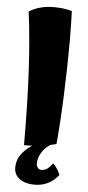

<svg xmlns="http://www.w3.org/2000/svg" viewBox="-61 -723 454 988"><g transform="rotate(5 166.0 -229.5)"><path d="M280 169Q257 199 225.5 214.5Q194 230 156 230Q108 230 79 208.5Q50 187 50 151Q50 116 68.5 87Q87 58 127 31Q123 31 118.5 31Q114 31 105 32Q97 32 92.5 32Q88 32 85 32Q85 -177 76 -348Q67 -519 49 -655Q73 -671 105.5 -680Q138 -689 174 -689Q201 -689 222.5 -686.5Q244 -684 270 -677Q271 -646 272 -607.5Q273 -569 273 -526Q273 -390 267 -241.5Q261 -93 251 12Q234 16 229 17Q224 18 220 19Q192 37 175.5 64.5Q159 92 159 118Q159 133 166 142Q173 151 186 151Q201 151 215 141.5Q229 132 242 112Q252 120 261.5 134Q271 148 280 169Z"/></g></svg>

Font: Atma
Style: Bold
Weight: 700
Designer: Gregori Vincens, Jeremie Hornus, Riccardo Olocco, Yoann Minet.
Foundry: black foundry
Version: Version 1.102;PS 1.100;hotconv 1.0.86;makeotf.lib2.5.63406